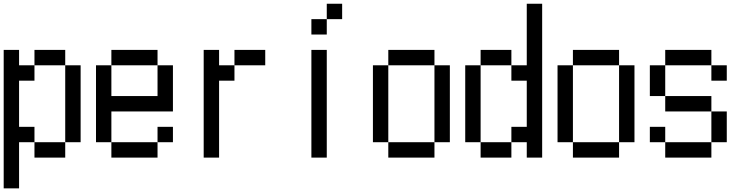

<svg xmlns="http://www.w3.org/2000/svg" viewBox="-20 -937 4040 1040"><path d="M0 83.3V-666.7H83.3V-583.3H166.7V-500H83.3V-250H166.7V-166.7H83.3V83.3ZM166.7 -166.7H333.3V-83.3H166.7ZM166.7 -583.3V-666.7H333.3V-583.3ZM333.3 -166.7V-583.3H416.7V-166.7Z M500 -166.7V-583.3H583.3V-416.7H833.3V-583.3H916.7V-333.3H583.3V-166.7ZM583.3 -166.7H833.3V-83.3H583.3ZM583.3 -583.3V-666.7H833.3V-583.3ZM833.3 -166.7V-250H916.7V-166.7Z M1083.3 -83.3V-666.7H1166.7V-583.3H1250V-500H1166.7V-83.3ZM1416.7 -583.3H1250V-666.7H1416.7Z M1833.3 -833.3H1750V-916.7H1833.3ZM1666.7 -83.3V-666.7H1750V-83.3ZM1666.7 -750V-833.3H1750V-750Z M2000 -166.7V-583.3H2083.3V-166.7ZM2333.3 -166.7V-83.3H2083.3V-166.7ZM2333.3 -583.3H2416.7V-166.7H2333.3ZM2333.3 -666.7V-583.3H2083.3V-666.7Z M2500 -166.7V-583.3H2583.3V-166.7ZM2583.3 -166.7H2750V-83.3H2583.3ZM2583.3 -583.3V-666.7H2750V-583.3ZM2750 -166.7V-250H2833.3V-500H2750V-583.3H2833.3V-916.7H2916.7V-83.3H2833.3V-166.7Z M3000 -166.7V-583.3H3083.3V-166.7ZM3333.3 -166.7V-83.3H3083.3V-166.7ZM3333.3 -583.3H3416.7V-166.7H3333.3ZM3333.3 -666.7V-583.3H3083.3V-666.7Z M3500 -166.7V-250H3583.3V-166.7ZM3500 -416.7V-583.3H3583.3V-416.7ZM3583.3 -166.7H3833.3V-83.3H3583.3ZM3583.3 -416.7H3833.3V-333.3H3583.3ZM3583.3 -583.3V-666.7H3833.3V-583.3ZM3833.3 -166.7V-333.3H3916.7V-166.7ZM3833.3 -583.3H3916.7V-500H3833.3Z"/></svg>

Font: GalmuriMono11 Regular
Style: Regular
Weight: 400
Designer: Lee Minseo (quiple)
Version: Version 2.399;hotconv 1.1.1;makeotfexe 2.6.0 DEVELOPMENT